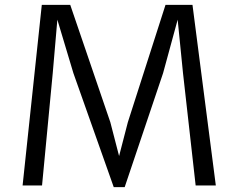

<svg xmlns="http://www.w3.org/2000/svg" viewBox="-20 -763 980 790"><path d="M73 0 152 -743H269L434 -260L470 -121L506 -260L661 -743H772L868 0H785L733 -462L711 -682L651 -462L493 7H448L282 -462L216 -682L197 -462L153 0Z"/></svg>

Font: Merriweather Sans Light
Style: Regular
Weight: 300
Designer: Eben Sorkin
Foundry: Eben Sorkin
Version: Version 2.001; ttfautohint (v1.8.3)